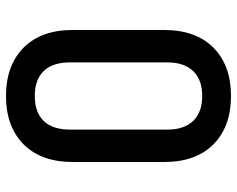

<svg xmlns="http://www.w3.org/2000/svg" viewBox="-95 -685 790 640"><g transform="rotate(-90 300.0 -365.0)"><path d="M300 10Q198 10 139 -48.5Q80 -107 80 -213V-517Q80 -623 139 -681.5Q198 -740 300 -740Q402 -740 461 -681.5Q520 -623 520 -518V-213Q520 -107 461 -48.5Q402 10 300 10ZM300 -86Q354 -86 383 -116Q412 -146 412 -203V-527Q412 -584 383.5 -614Q355 -644 300 -644Q245 -644 216.5 -614Q188 -584 188 -527V-203Q188 -146 217 -116Q246 -86 300 -86Z"/></g></svg>

Font: JetBrains Mono SemiBold
Style: Regular
Weight: 472
Monospace: yes
Designer: Philipp Nurullin, Konstantin Bulenkov
Foundry: JetBrains
Version: Version 2.305; ttfautohint (v1.8.4.7-5d5b)